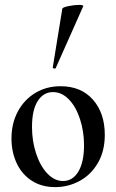

<svg xmlns="http://www.w3.org/2000/svg" viewBox="-20 -752 474 786"><path d="M27 -185Q27 -247 53 -295.5Q79 -344 124.5 -371.5Q170 -399 228 -399Q312 -399 360.5 -344Q409 -289 409 -200Q409 -133 380.5 -84.5Q352 -36 305.5 -11Q259 14 206 14Q150 14 109.5 -12.5Q69 -39 48 -84.5Q27 -130 27 -185ZM324 -157Q324 -214 307.5 -264.5Q291 -315 262 -345Q233 -375 197 -375Q158 -375 134.5 -338.5Q111 -302 111 -232Q111 -174 128 -123Q145 -72 174 -41.5Q203 -11 238 -11Q278 -11 301 -50Q324 -89 324 -157ZM204 -471Q201 -471 198 -473Q195 -475 196 -476L235 -716Q236 -722 260.5 -727Q285 -732 305 -732Q312 -732 317 -730.5Q322 -729 321 -727L208 -473Q206 -471 204 -471Z"/></svg>

Font: Cormorant Upright SemiBold
Style: Regular
Weight: 600
Designer: Christian Thalmann (Catharsis Fonts)
Foundry: Catharsis Fonts
Version: Version 3.302